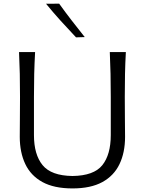

<svg xmlns="http://www.w3.org/2000/svg" viewBox="-20 -1032 802 1063"><path d="M381.3 11.2Q279.3 11.2 214.8 -24.2Q150.4 -59.6 119.9 -124Q89.4 -188.5 89.4 -274.9Q89.4 -307.6 90.1 -368.7Q90.8 -429.7 90.8 -495.6Q90.8 -564.9 89.6 -622.8Q88.4 -680.7 85.4 -743.7H174.3Q170.9 -680.7 169.4 -622.8Q168 -564.9 168 -495.6V-283.7Q168 -176.3 215.8 -117.7Q263.7 -59.1 381.3 -57.6Q499.5 -59.1 546.4 -117.4Q593.3 -175.8 593.3 -284.7V-495.6Q593.3 -564.9 592 -622.8Q590.8 -680.7 587.9 -743.7H676.8Q673.3 -680.7 672.1 -622.8Q670.9 -564.9 670.9 -495.6Q670.9 -429.7 671.6 -368.4Q672.4 -307.1 672.4 -274.4Q672.4 -187.5 641.6 -123.3Q610.8 -59.1 546.6 -23.9Q482.4 11.2 381.3 11.2ZM400.9 -825.2Q357.4 -871.1 315.7 -917.2Q273.9 -963.4 234.9 -1011.2L307.6 -1011.7Q340.8 -965.3 376.5 -919.2Q412.1 -873 449.2 -826.7Z"/></svg>

Font: Pinar Regular
Style: Regular
Weight: 400
Designer: Amin Abedi
Version: Version 3.000